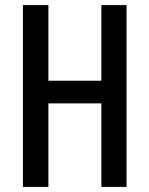

<svg xmlns="http://www.w3.org/2000/svg" viewBox="-20 -734 587 754"><path d="M477 0V-714H378V-417H170V-714H70V0H170V-328H378V0Z"/></svg>

Font: Noto Sans Devanagari ExtraCondensed Medium
Style: Regular
Weight: 500
Width: 2
Designer: Jelle Bosma - Monotype Design Team
Foundry: Monotype Imaging Inc.
Version: Version 2.004